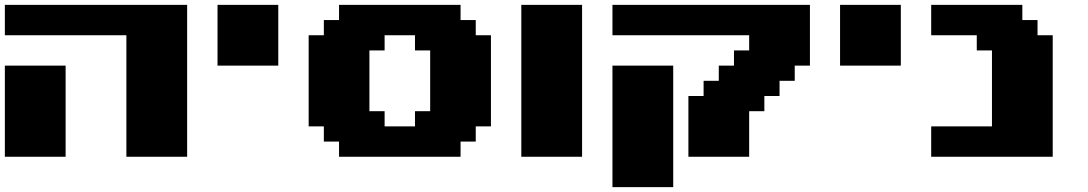

<svg xmlns="http://www.w3.org/2000/svg" viewBox="-20 -645 4477 790"><path d="M500 0H750V-625H0V-500H500ZM0 0H250V-375H0Z M875 -375H1125V-625H875Z M1375 0H1875V-62.5H1937.5V-125H2000V-500H1937.5V-562.5H1875V-625H1375V-562.5H1312.5V-500H1250V-125H1312.5V-62.5H1375ZM1687.5 -125H1562.5V-187.5H1500V-437.5H1562.5V-500H1687.5V-437.5H1750V-187.5H1687.5Z M2125 0H2375V-625H2125Z M2500 125H2750V-375H2500ZM2812.5 0H3062.5V-187.5H3125V-250H3187.5V-312.5H3250V-375H3312.5V-625H2500V-500H3062.5V-437.5H3000V-375H2937.5V-312.5H2875V-250H2812.5Z M3436.5 -375H3686.5V-625H3436.5Z M3811.5 0H4311.5V-500H4249V-562.5H4186.5V-625H3811.5V-500H3999V-437.5H4061.5V-125H3811.5Z"/></svg>

Font: Faithful 32x
Style: Bold
Weight: 400
Foundry: Faithful Resource Pack
Version: Version 1.0; January 27, 2023